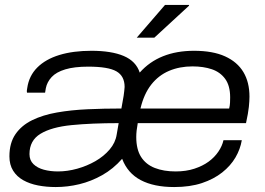

<svg xmlns="http://www.w3.org/2000/svg" viewBox="-20 -743 1069 775"><path d="M205 12Q167 12 133.5 5.5Q100 -1 74 -15.5Q48 -30 33 -54Q18 -78 18 -112Q18 -166 42.5 -201.5Q67 -237 110 -258Q153 -279 210 -289Q267 -299 333.5 -302Q400 -305 470 -305L479 -356Q480 -365 481.5 -375.5Q483 -386 483 -392Q483 -436 450 -455Q417 -474 336 -474Q280 -474 243.5 -463Q207 -452 188.5 -432Q170 -412 165 -387L162 -369H89Q88 -373 88.5 -378.5Q89 -384 90 -388Q97 -437 130.5 -470.5Q164 -504 219.5 -521Q275 -538 349 -538Q430 -538 479.5 -517Q529 -496 544 -450Q583 -494 638 -516Q693 -538 763 -538Q839 -538 888.5 -515.5Q938 -493 962.5 -452Q987 -411 987 -353Q987 -336 984.5 -311.5Q982 -287 973 -246H536Q533 -230 531.5 -216Q530 -202 530 -190Q530 -140 549.5 -109.5Q569 -79 605 -65Q641 -51 689 -51Q731 -51 764.5 -62Q798 -73 822 -90.5Q846 -108 861.5 -131Q877 -154 882 -177H956Q950 -141 930.5 -107.5Q911 -74 877 -47Q843 -20 795 -4Q747 12 683 12Q601 12 548 -16Q495 -44 473 -102Q437 -61 392.5 -36Q348 -11 300.5 0.5Q253 12 205 12ZM214 -51Q252 -51 291.5 -62Q331 -73 365 -92.5Q399 -112 422.5 -139.5Q446 -167 451 -200L459 -246Q350 -246 269 -238Q188 -230 143.5 -203Q99 -176 99 -121Q99 -96 115 -80.5Q131 -65 157 -58Q183 -51 214 -51ZM547 -305H905Q908 -317 908.5 -328.5Q909 -340 909 -350Q909 -397 889 -424.5Q869 -452 835 -463.5Q801 -475 757 -475Q705 -475 662.5 -457Q620 -439 590.5 -401.5Q561 -364 547 -305ZM532 -591 646 -723H743V-720L603 -591Z"/></svg>

Font: Archivo SemiExpanded Light
Style: Italic
Weight: 300
Width: 6
Italic angle: -10°
Designer: Hector Gatti
Foundry: Omnibus-Type
Version: Version 2.001